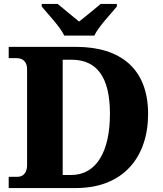

<svg xmlns="http://www.w3.org/2000/svg" viewBox="-20 -951 823 971"><path d="M305 -771H457C478 -816 540 -880 571 -918V-931H489C465 -910 410 -866 380 -842C350 -866 297 -910 272 -931H191V-918C222 -880 284 -816 305 -771ZM24 0H364C603 0 729 -156 729 -375C729 -602 591 -714 364 -714H24V-657H63C94 -657 117 -641 117 -600V-115C117 -79 98 -57 70 -57H24ZM340 -66H297V-649H341C469 -649 536 -563 536 -375C536 -187 469 -66 340 -66Z"/></svg>

Font: Noto Serif Gurmukhi ExtraBold
Style: Regular
Weight: 800
Designer: Vaibhav Singh and the Monotype Design Team
Foundry: Monotype Imaging Inc.
Version: Version 2.004